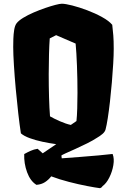

<svg xmlns="http://www.w3.org/2000/svg" viewBox="-20 -776 670 1014"><path d="M507.8 217.8Q483.4 214.8 439.2 206.3Q395 197.8 344.7 184.8Q294.4 171.9 250.5 155.3Q236.8 173.3 217.8 185.8Q198.7 198.2 172.4 200.2Q140.1 180.2 123 133.5Q106 86.9 107.9 37.6Q125.5 27.8 142.3 20.3Q159.2 12.7 178.7 9.8L205.6 33.7L276.9 -14.6Q241.7 -19.5 204.6 -27.3Q167.5 -35.2 137 -46.4Q106.4 -57.6 90.3 -71.8Q83.5 -115.7 76.4 -177.7Q69.3 -239.7 63.2 -306.4Q57.1 -373 53.5 -431.9Q49.8 -490.7 49.8 -527.8Q49.8 -545.9 50.5 -570.6Q51.3 -595.2 54.9 -618.2Q58.6 -641.1 67.4 -652.8Q78.1 -667 102.5 -681.9Q127 -696.8 157.5 -710Q188 -723.1 218.5 -733.6Q249 -744.1 272.7 -750.2Q296.4 -756.3 306.6 -756.3Q324.7 -756.3 361.3 -747.1Q397.9 -737.8 440.2 -721.9Q482.4 -706.1 518.8 -686Q555.2 -666 572.8 -645Q576.2 -615.2 578.4 -588.9Q580.6 -562.5 580.6 -517.6Q580.6 -485.4 577.9 -439.2Q575.2 -393.1 570.8 -341.1Q566.4 -289.1 560.8 -239.7Q555.2 -190.4 549.1 -151.6Q543 -112.8 537.6 -92.8Q534.2 -79.6 521.2 -68.6Q508.3 -57.6 492.2 -48.3Q471.7 -34.7 440.4 -19Q409.2 -3.4 378.2 10.5Q347.2 24.4 325.9 33.9Q304.7 43.5 304.2 45.9L306.2 60.1Q348.1 57.1 400.9 53Q453.6 48.8 501 44.7Q548.3 40.5 574.7 37.1Q584.5 61.5 578.6 96.2Q572.8 130.9 557.1 161.9Q541.5 192.9 521.5 207Q517.6 214.8 507.8 217.8ZM354 -116.2 383.8 -136.7Q386.7 -164.1 387.9 -203.1Q389.2 -242.2 389.2 -286.1Q389.2 -357.9 386.5 -428.7Q383.8 -499.5 379.4 -545.9L276.4 -590.3L242.7 -573.2Q240.2 -540.5 238.8 -489.5Q237.3 -438.5 237.3 -383.8Q237.3 -320.3 239 -261.7Q240.7 -203.1 244.1 -161.6Q264.2 -149.9 296.4 -135.7Q328.6 -121.6 354 -116.2Z"/></svg>

Font: Fruktur
Style: Regular
Weight: 400
Designer: Viktoriya Grabowska, Eben Sorkin
Foundry: Viktoriya Grabowska
Version: Version 1.008; ttfautohint (v1.8.4.7-5d5b)